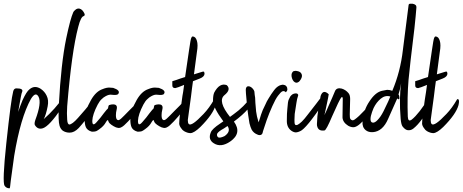

<svg xmlns="http://www.w3.org/2000/svg" viewBox="-26 -837 2483 1030"><path d="M44.9 -347.2C37 -318.1 24.6 -225.3 7.9 -68.6C-7 71.3 -10.1 147.4 -1.3 159.7C5.7 169.4 15 173.8 26.4 172.9C27.3 172.9 29 159.7 31.7 133.3C40.5 66.4 46.6 21.6 50.2 -1.3C73 -138.6 103 -240.2 139.9 -306.2C156.6 -333.5 170.3 -337.5 180.8 -318.1C192.3 -296.1 186.6 -254.8 163.7 -194C159.3 -180.8 158.4 -171.6 161 -166.3C171.6 -148.7 186.1 -143 204.6 -149.2C227.5 -157.1 260.5 -192.7 303.6 -256.1C325.6 -286.9 332.2 -309.3 323.4 -323.4C322.5 -325.2 321.2 -324.7 319.4 -322.1C285.1 -273.7 248.2 -232.3 208.6 -198C216.5 -212.1 223.5 -235 229.7 -266.6C234.1 -288.6 232.3 -307.6 224.4 -323.4C217.4 -338.4 206.8 -350.7 192.7 -360.4C170.7 -374.4 150.5 -373.6 132 -357.7C121.4 -349.8 109.1 -330.4 95 -299.6C83.6 -271.5 75.7 -250.4 71.3 -236.3L85.8 -316.8C88.4 -330.9 90.6 -339.7 92.4 -343.2C98.6 -356.4 88.4 -363 62 -363C53.2 -363 47.5 -357.7 44.9 -347.2Z M347.6 -125.4C364.4 -125.4 380.6 -133.8 396.5 -150.5C421.1 -177.8 442.7 -205 461.2 -232.3C485.8 -261.4 497.7 -282 496.8 -294.4C495 -315.5 486.7 -316.8 471.7 -298.3C444.4 -264 418 -232.8 392.5 -204.6C371.4 -180.8 355.6 -169 345 -169C338.8 -170.7 335.3 -179.5 334.4 -195.4C332.7 -216.5 332.7 -240.2 334.4 -266.6C350.3 -461.1 370.1 -603.2 393.8 -693C403.5 -731.7 414.1 -751.1 425.5 -751.1C428.2 -755.5 429 -759 428.2 -761.6C421.1 -778.4 411.9 -788 400.4 -790.7C391.6 -792.4 383.7 -789.8 376.7 -782.8C372.3 -779.2 369.2 -775.7 367.4 -772.2C356.9 -749.3 344.1 -702.2 329.2 -631C310.7 -541.2 297.5 -422.4 289.6 -274.6C286.9 -216.5 288.2 -179.1 293.5 -162.4C297 -150.9 302.8 -142.1 310.7 -136C321.2 -128.9 333.6 -125.4 347.6 -125.4Z M573.4 -328.7C593.6 -326 605.5 -327.8 609 -334C616.9 -346.3 607.7 -356.8 581.3 -365.6C576 -366.5 569.8 -367 562.8 -367C552.2 -367.8 539.5 -365.2 524.5 -359C500.8 -351.1 480.1 -331.8 462.5 -301C439.6 -261.4 428.2 -226.2 428.2 -195.4C428.2 -177.8 430.4 -164.1 434.8 -154.4C440 -143 450.6 -135.1 466.4 -130.7H473C479.2 -130.7 484.9 -131.6 490.2 -133.3C497.2 -136.8 503.4 -140.8 508.7 -145.2C523.6 -155.8 534.6 -167.6 541.7 -180.8C548.7 -193.2 553.1 -195.8 554.9 -188.8C555.8 -180 565.4 -170.3 583.9 -159.7C601.5 -149.2 616 -147.8 627.5 -155.8C633.6 -158.4 645.1 -168.5 661.8 -186.1C677.6 -202.8 693 -220.9 708 -240.2C720.3 -257 730 -271.9 737 -285.1C744.1 -299.2 745.8 -308.9 742.3 -314.2C738.8 -317.7 735.7 -318.1 733.1 -315.5C729.6 -312 725.2 -306.7 719.9 -299.6C704.9 -282 686.9 -263.1 665.8 -242.9C645.5 -221.8 631.4 -207.7 623.5 -200.6C614.7 -192.7 608.1 -190.5 603.7 -194C598.4 -196.7 595.8 -205 595.8 -219.1C595.8 -228.8 597.1 -238.9 599.8 -249.5C602.4 -260 601.5 -267.5 597.1 -271.9C593.6 -275.4 588.3 -277.2 581.3 -277.2C574.2 -277.2 566.8 -275.9 558.8 -273.2C557.1 -271.5 555.8 -268.4 554.9 -264C554.9 -259.6 553.6 -255.6 550.9 -252.1C550 -253 543.4 -245.5 531.1 -229.7C520.6 -214.7 507.4 -198.4 491.5 -180.8C476.6 -164.1 469.1 -166.8 469.1 -188.8C470 -211.6 479.6 -240.7 498.1 -275.9C505.2 -289.1 512.2 -298.8 519.2 -304.9C526.3 -312 533.3 -317.2 540.4 -320.8C552.7 -327.8 563.7 -330.4 573.4 -328.7Z M818.4 -328.7C838.6 -326 850.5 -327.8 854 -334C861.9 -346.3 852.7 -356.8 826.3 -365.6C821 -366.5 814.8 -367 807.8 -367C797.2 -367.8 784.5 -365.2 769.5 -359C745.8 -351.1 725.1 -331.8 707.5 -301C684.6 -261.4 673.2 -226.2 673.2 -195.4C673.2 -177.8 675.4 -164.1 679.8 -154.4C685 -143 695.6 -135.1 711.4 -130.7H718C724.2 -130.7 729.9 -131.6 735.2 -133.3C742.2 -136.8 748.4 -140.8 753.7 -145.2C768.6 -155.8 779.6 -167.6 786.7 -180.8C793.7 -193.2 798.1 -195.8 799.9 -188.8C800.8 -180 810.4 -170.3 828.9 -159.7C846.5 -149.2 861 -147.8 872.5 -155.8C878.6 -158.4 890.1 -168.5 906.8 -186.1C922.6 -202.8 938 -220.9 953 -240.2C965.3 -257 975 -271.9 982 -285.1C989.1 -299.2 990.8 -308.9 987.3 -314.2C983.8 -317.7 980.7 -318.1 978.1 -315.5C974.6 -312 970.2 -306.7 964.9 -299.6C949.9 -282 931.9 -263.1 910.8 -242.9C890.5 -221.8 876.4 -207.7 868.5 -200.6C859.7 -192.7 853.1 -190.5 848.7 -194C843.4 -196.7 840.8 -205 840.8 -219.1C840.8 -228.8 842.1 -238.9 844.8 -249.5C847.4 -260 846.5 -267.5 842.1 -271.9C838.6 -275.4 833.3 -277.2 826.3 -277.2C819.2 -277.2 811.8 -275.9 803.8 -273.2C802.1 -271.5 800.8 -268.4 799.9 -264C799.9 -259.6 798.6 -255.6 795.9 -252.1C795 -253 788.4 -245.5 776.1 -229.7C765.6 -214.7 752.4 -198.4 736.5 -180.8C721.6 -164.1 714.1 -166.8 714.1 -188.8C715 -211.6 724.6 -240.7 743.1 -275.9C750.2 -289.1 757.2 -298.8 764.2 -304.9C771.3 -312 778.3 -317.2 785.4 -320.8C797.7 -327.8 808.7 -330.4 818.4 -328.7Z M1006.6 -641.5C1004.8 -641.5 1002.6 -638.9 1000 -633.6C997.4 -627.4 993.4 -605.4 988.1 -567.6C982.8 -531.5 975.8 -483.6 967 -423.7C949.4 -418.4 933.6 -413.2 919.5 -407.9L898.4 -401.3V-381.5C897.5 -370 902.8 -364.3 914.2 -364.3C916 -364.3 921.7 -366.1 931.4 -369.6C940.2 -373.1 950.3 -377.1 961.7 -381.5C960 -370 958.2 -357.3 956.4 -343.2C953.8 -330 951.6 -315.9 949.8 -301C946.3 -274.6 942.8 -249 939.3 -224.4C936.6 -199.8 935.3 -182.6 935.3 -172.9C936.2 -165 939.7 -157.1 945.9 -149.2C950.3 -142.1 955.6 -136.8 961.7 -133.3C974 -126.3 985.5 -122.8 996 -122.8C1009.2 -123.6 1026.8 -134.6 1048.8 -155.8C1094.6 -201.5 1121.9 -240.7 1130.7 -273.2C1135.1 -292.6 1134.2 -303.2 1128 -304.9C1125.4 -305.8 1123.6 -305.4 1122.8 -303.6C1105.2 -272.8 1086.2 -246.8 1066 -225.7C1022.9 -180 996.5 -161.9 986.8 -171.6C983.3 -175.1 981.5 -182.2 981.5 -192.7C982.4 -201.5 984.6 -217.8 988.1 -241.6C991.6 -266.2 995.2 -292.2 998.7 -319.4C1000.4 -334.4 1002.2 -348.9 1004 -363C1005.7 -372.7 1007.5 -385.4 1009.2 -401.3C1021.6 -405.7 1033.9 -410.5 1046.2 -415.8C1062 -422 1070.4 -430.3 1071.3 -440.9C1070.4 -448.8 1069.1 -452.8 1067.3 -452.8C1064.7 -453.6 1058.5 -452.3 1048.8 -448.8C1039.2 -445.3 1027.7 -441.8 1014.5 -438.2L1030.4 -558.4C1034.8 -583.9 1034.8 -603.7 1030.4 -617.8C1026 -633.6 1018 -641.5 1006.6 -641.5Z M1190.6 -380.2C1165.1 -389.8 1142.6 -376.6 1123.3 -340.6C1118.9 -330.9 1116.7 -316.4 1116.7 -297C1116.7 -273.2 1135.2 -236.3 1172.1 -186.1L1155 -174.2C1125.9 -154.9 1109.2 -139 1104.8 -126.7C1094.2 -101.2 1099.5 -81.8 1120.6 -68.6C1146.2 -51.9 1175.6 -55 1209.1 -77.9C1252.2 -107.8 1258.8 -143.4 1228.9 -184.8C1294 -233.2 1329.6 -275 1335.8 -310.2C1339.3 -329.6 1335.8 -333.1 1325.2 -320.8C1296.2 -282 1263.6 -249.9 1227.6 -224.4L1207.8 -209.9C1162.9 -266.2 1152.8 -304.9 1177.4 -326C1202.9 -346.3 1207.3 -364.3 1190.6 -380.2ZM1194.6 -161C1207.8 -141.7 1202.5 -123.6 1178.7 -106.9C1162 -99 1150.6 -96.8 1144.4 -100.3C1138.2 -105.6 1136.5 -112.2 1139.1 -120.1C1143.5 -128 1155.4 -137.3 1174.8 -147.8C1181.8 -152.2 1188.4 -156.6 1194.6 -161Z M1292.5 -355.1C1292.5 -346.3 1293.8 -328.2 1296.5 -301C1298.2 -273.7 1301.3 -246 1305.7 -217.8C1307.5 -203.7 1309.7 -189.6 1312.3 -175.6C1315.8 -161.5 1319.8 -150 1324.2 -141.2C1331.2 -128.9 1341.8 -120.1 1355.9 -114.8C1359.4 -113.1 1362.9 -112.2 1366.4 -112.2C1374.4 -112.2 1379.6 -115.7 1382.3 -122.8C1383.2 -128 1385.8 -136.8 1390.2 -149.2C1394.6 -161.5 1399.4 -176 1404.7 -192.7C1413.5 -217.4 1423.6 -242.4 1435.1 -268C1446.5 -293.5 1456.6 -312 1465.4 -323.4C1475.1 -336.6 1483 -344.5 1489.2 -347.2C1495.4 -349.8 1501.5 -348 1507.7 -341.9C1513 -347.2 1515.6 -352.4 1515.6 -357.7C1515.6 -361.2 1515.2 -364.3 1514.3 -367C1510.8 -375.8 1505 -380.6 1497.1 -381.5C1495.4 -382.4 1493.6 -382.8 1491.8 -382.8C1489.2 -381.9 1486.6 -381.5 1483.9 -381.5C1479.5 -380.6 1475.6 -379.3 1472 -377.5C1461.5 -372.2 1451.8 -363.4 1443 -351.1C1434.2 -339.7 1424.5 -325.2 1414 -307.6C1407.8 -297.9 1402.5 -287.8 1398.1 -277.2C1392.8 -266.6 1388 -256.5 1383.6 -246.8C1376.6 -229.2 1371.3 -213.8 1367.8 -200.6L1361.2 -180.8C1354.1 -203.7 1349.7 -223.1 1348 -238.9C1346.2 -253.9 1344.9 -269.3 1344 -285.1C1343.1 -293.9 1342.7 -303.2 1342.7 -312.8C1340.9 -322.5 1339.6 -333.5 1338.7 -345.8C1337 -352.9 1332.1 -359.9 1324.2 -367C1316.3 -373.1 1309.2 -375.3 1303.1 -373.6C1300.4 -373.6 1298.2 -372.2 1296.5 -369.6C1293.8 -366.1 1292.5 -361.2 1292.5 -355.1Z M1588 -411.8C1594.2 -422.4 1595.5 -431.6 1592 -439.6C1588.4 -449.2 1578.8 -455 1562.9 -456.7H1557.6C1555 -456.7 1552.4 -456.3 1549.7 -455.4C1547.1 -454.5 1544.9 -452.8 1543.1 -450.1C1537 -442.2 1536.1 -431.2 1540.5 -417.1C1544.9 -403.9 1551.9 -396 1561.6 -393.4C1565.1 -392.5 1569.1 -393.4 1573.5 -396C1578.8 -398.6 1583.6 -403.9 1588 -411.8ZM1549.7 -334C1543.6 -332.2 1537.4 -327.4 1531.2 -319.4L1523.3 -303.6C1519.8 -297.4 1517.2 -280.3 1515.4 -252.1C1513.6 -237.2 1512.8 -216.9 1512.8 -191.4C1511.9 -166.8 1519.8 -148.3 1536.5 -136C1545.3 -129.8 1553.7 -126.7 1561.6 -126.7C1572.2 -127.6 1582.7 -131.6 1593.3 -138.6C1599.4 -143 1607.4 -150.5 1617 -161C1626.7 -171.6 1636.8 -183.9 1647.4 -198C1662.4 -217.4 1676 -236.3 1688.3 -254.8C1700.6 -273.2 1707.2 -283.4 1708.1 -285.1C1710.8 -290.4 1712.1 -298.3 1712.1 -308.9C1712.1 -313.3 1711.2 -315.9 1709.4 -316.8C1705.9 -319.4 1702.8 -319.9 1700.2 -318.1C1694.9 -312.8 1684.8 -300.1 1669.8 -279.8C1662.8 -270.2 1647.4 -250.4 1623.6 -220.4C1613.1 -206.4 1603 -194.5 1593.3 -184.8C1583.6 -176 1576.1 -170.3 1570.8 -167.6C1566.4 -165.9 1562.9 -165.4 1560.3 -166.3C1557.6 -167.2 1555.9 -169.4 1555 -172.9C1554.1 -176.4 1553.7 -183.9 1553.7 -195.4C1553.7 -205 1554.1 -215.2 1555 -225.7C1558.5 -251.2 1561.6 -271 1564.2 -285.1C1566 -299.2 1569.1 -312.4 1573.5 -324.7C1574.4 -328.2 1573 -331.3 1569.5 -334C1565.1 -336.6 1558.5 -336.6 1549.7 -334Z M1869.5 -154.4C1886.2 -154.4 1907.8 -170.7 1934.2 -203.3C1952.7 -227 1965 -249.5 1971.2 -270.6C1972 -274.1 1972.5 -276.8 1972.5 -278.5C1972.5 -282.9 1970.3 -284.7 1965.9 -283.8C1953.6 -271.5 1940.8 -257.8 1927.6 -242.9C1908.2 -221.8 1891.1 -205.9 1876.1 -195.4C1871.7 -192.7 1868.2 -191.4 1865.6 -191.4C1856.8 -193.2 1851.9 -198.4 1851 -207.2C1850.2 -215.2 1850.2 -229.2 1851 -249.5C1851.9 -273.2 1852.4 -292.2 1852.4 -306.2C1852.4 -320.3 1849.3 -330.9 1843.1 -337.9C1833.4 -349.4 1821.6 -357.3 1807.5 -361.7C1789.9 -366.1 1778 -362.1 1771.8 -349.8C1770.1 -345.4 1765.2 -334 1757.3 -315.5C1749.4 -297 1741 -278.1 1732.2 -258.7C1726.1 -243.8 1719.9 -230.6 1713.8 -219.1C1715.5 -223.5 1718.2 -234.5 1721.7 -252.1C1732.2 -301.4 1737.5 -327.8 1737.5 -331.3C1717.3 -350.7 1702.8 -347.6 1694 -322.1L1682.1 -253.4C1677.7 -227.9 1675 -200.6 1674.2 -171.6C1674.2 -165.4 1674.6 -161.5 1675.5 -159.7C1679.9 -141.2 1693.1 -133.8 1715.1 -137.3C1721.2 -138.2 1734.9 -163.7 1756 -213.8C1781.5 -271.9 1797.8 -305.4 1804.8 -314.2C1810.1 -318.6 1812.8 -315.9 1812.8 -306.2L1811.4 -207.2C1812.3 -189.6 1822.4 -174.7 1841.8 -162.4C1851.5 -157.1 1860.7 -154.4 1869.5 -154.4Z M2165.7 -807.8C2151.6 -697.8 2141.5 -618.2 2135.3 -568.9C2126.5 -491.5 2107.6 -418.4 2078.6 -349.8C2069.8 -353.3 2060.5 -355.1 2050.8 -355.1C2043.8 -354.2 2034.6 -352.4 2023.1 -349.8C1999.4 -344.5 1976.9 -325.6 1955.8 -293C1934.7 -262.2 1922.4 -226.2 1918.8 -184.8C1917.1 -164.6 1922.8 -149.2 1936 -138.6C1945.7 -130.7 1958.4 -127.2 1974.3 -128C2009.5 -130.7 2036.8 -154.4 2056.1 -199.3C2072 -235.4 2088.2 -271.9 2105 -308.9C2112.9 -301.8 2116.8 -302.7 2116.8 -311.5C2116.8 -320.3 2115.1 -326.5 2111.6 -330C2117.7 -348.5 2122.6 -368.7 2126.1 -390.7C2118.2 -337 2117.3 -273.2 2123.4 -199.3C2125.2 -180 2128.3 -166.8 2132.7 -159.7C2144.1 -143.9 2156.4 -136.8 2169.6 -138.6C2176.7 -138.6 2184.2 -141.7 2192.1 -147.8C2222 -171.6 2251.5 -212.5 2280.5 -270.6C2296.4 -301.4 2295 -316.4 2276.6 -315.5C2239.6 -255.6 2208.4 -215.6 2182.8 -195.4C2169.6 -185.7 2162.6 -191 2161.7 -211.2C2159.1 -279.8 2160.4 -345.8 2165.7 -409.2C2170.1 -457.6 2180.6 -550 2197.4 -686.4C2202.6 -735.7 2206.2 -772.6 2207.9 -797.3C2208.8 -807.8 2201.8 -814.4 2186.8 -817.1H2178.9C2170.1 -818 2165.7 -814.9 2165.7 -807.8ZM2068 -319.4C2061.8 -303.6 2052.6 -283.4 2040.3 -258.7C2028.8 -233.2 2017.8 -214.3 2007.3 -202C1996.7 -188.8 1987.5 -181.3 1979.6 -179.5C1963.7 -176.9 1958.4 -188.8 1963.7 -215.2C1967.2 -229.2 1972.1 -243.3 1978.2 -257.4C1987.9 -277.6 2000.7 -294.4 2016.5 -307.6C2032.4 -320.8 2049.5 -324.7 2068 -319.4Z M2309.6 -641.5C2307.8 -641.5 2305.6 -638.9 2303 -633.6C2300.4 -627.4 2296.4 -605.4 2291.1 -567.6C2285.8 -531.5 2278.8 -483.6 2270 -423.7C2252.4 -418.4 2236.6 -413.2 2222.5 -407.9L2201.4 -401.3V-381.5C2200.5 -370 2205.8 -364.3 2217.2 -364.3C2219 -364.3 2224.7 -366.1 2234.4 -369.6C2243.2 -373.1 2253.3 -377.1 2264.7 -381.5C2263 -370 2261.2 -357.3 2259.4 -343.2C2256.8 -330 2254.6 -315.9 2252.8 -301C2249.3 -274.6 2245.8 -249 2242.3 -224.4C2239.6 -199.8 2238.3 -182.6 2238.3 -172.9C2239.2 -165 2242.7 -157.1 2248.9 -149.2C2253.3 -142.1 2258.6 -136.8 2264.7 -133.3C2277 -126.3 2288.5 -122.8 2299 -122.8C2312.2 -123.6 2329.8 -134.6 2351.8 -155.8C2397.6 -201.5 2424.9 -240.7 2433.7 -273.2C2438.1 -292.6 2437.2 -303.2 2431 -304.9C2428.4 -305.8 2426.6 -305.4 2425.8 -303.6C2408.2 -272.8 2389.2 -246.8 2369 -225.7C2325.9 -180 2299.5 -161.9 2289.8 -171.6C2286.3 -175.1 2284.5 -182.2 2284.5 -192.7C2285.4 -201.5 2287.6 -217.8 2291.1 -241.6C2294.6 -266.2 2298.2 -292.2 2301.7 -319.4C2303.4 -334.4 2305.2 -348.9 2307 -363C2308.7 -372.7 2310.5 -385.4 2312.2 -401.3C2324.6 -405.7 2336.9 -410.5 2349.2 -415.8C2365 -422 2373.4 -430.3 2374.3 -440.9C2373.4 -448.8 2372.1 -452.8 2370.3 -452.8C2367.7 -453.6 2361.5 -452.3 2351.8 -448.8C2342.2 -445.3 2330.7 -441.8 2317.5 -438.2L2333.4 -558.4C2337.8 -583.9 2337.8 -603.7 2333.4 -617.8C2329 -633.6 2321 -641.5 2309.6 -641.5Z"/></svg>

Font: Impossible
Style: Reguler
Weight: 400
Designer: Ahsan Design
Foundry: Designer
Version: Version 3.16.0